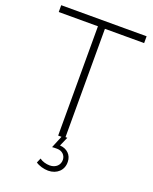

<svg xmlns="http://www.w3.org/2000/svg" viewBox="-164 -789 866 1086"><g transform="rotate(20 269.0 -246.5)"><path d="M526 -658V-699H12V-658H248V0H268L238 73C244 72 258 72 268 72C299 72 319 93 320 119C321 151 297 175 260 175C239 175 214 168 199 156L187 184C205 197 236 206 262 206C314 206 352 171 350 121C350 80 319 51 277 49L301 -6H290V-658Z"/></g></svg>

Font: Montserrat ExtraLight
Style: Regular
Weight: 250
Designer: Julieta Ulanovsky
Foundry: Julieta Ulanovsky
Version: Version 4.000